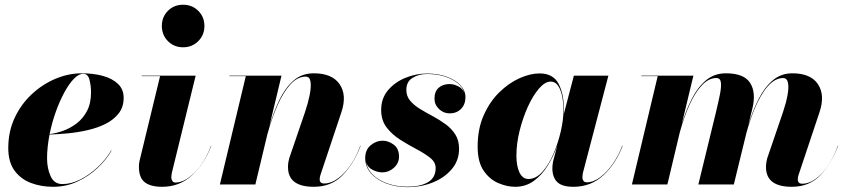

<svg xmlns="http://www.w3.org/2000/svg" viewBox="-20 -780 3584 812"><path d="M179 -110.5Q179 -68.5 194 -35Q209 -1.5 244 -1.5Q281 -1.5 319.8 -21Q358.5 -40.5 392.8 -72.8Q427 -105 450 -143H452Q429.5 -104.5 392.5 -69.5Q355.5 -34.5 307.5 -12.2Q259.5 10 204 10Q154.5 10 111.5 -6Q68.5 -22 41.8 -58Q15 -94 15 -154Q15 -224 42.2 -282Q69.5 -340 114.8 -382Q160 -424 215 -447Q270 -470 326 -470Q375 -470 415.2 -459Q455.5 -448 479.2 -425Q503 -402 503 -366Q503 -327.5 482 -300.5Q461 -273.5 426.5 -256.2Q392 -239 350.2 -229.5Q308.5 -220 266.5 -216Q224.5 -212 189.5 -211Q184.5 -185.5 181.8 -160Q179 -134.5 179 -110.5ZM332.5 -468Q313 -468 292.2 -446.5Q271.5 -425 251.8 -388.5Q232 -352 215.8 -306.5Q199.5 -261 190 -213Q216.5 -216 246.8 -226.8Q277 -237.5 304 -258Q331 -278.5 348 -310.8Q365 -343 365 -390Q365 -416.5 358.5 -442.2Q352 -468 332.5 -468Z M664.5 -670Q664.5 -708.5 690.2 -734.2Q716 -760 754.5 -760Q792.5 -760 818.5 -734.2Q844.5 -708.5 844.5 -670Q844.5 -632 818.5 -606Q792.5 -580 754.5 -580Q716 -580 690.2 -606Q664.5 -632 664.5 -670ZM873.5 -163Q845 -88 792.5 -39Q740 10 665.5 10Q617 10 592.2 -9.2Q567.5 -28.5 567.5 -75Q567.5 -79 568 -85.8Q568.5 -92.5 569.5 -97L657 -458H579.5V-460H807.5L706.5 -48Q706 -43.5 705.2 -38.8Q704.5 -34 704.5 -30Q704.5 -22 708.8 -15Q713 -8 722.5 -8Q761 -8 803.8 -51Q846.5 -94 872.5 -164Z M1019.5 -458H950.5V-460H1170.5L1119 -245Q1137.5 -307.5 1162.2 -358.5Q1187 -409.5 1222 -439.8Q1257 -470 1307 -470Q1384.5 -470 1416.2 -424Q1448 -378 1424 -306L1335 -39.5Q1332 -30.5 1332 -21.5Q1332 -4 1351 -4Q1392.5 -4 1435 -48Q1477.5 -92 1503.5 -163.5L1505 -163Q1476.5 -88 1429 -39Q1381.5 10 1307 10Q1198 10 1198 -73.5Q1198 -85 1199.5 -94Q1201 -103 1203 -110L1270 -306Q1283 -344.5 1289.8 -378.8Q1296.5 -413 1293.2 -434.5Q1290 -456 1273 -456Q1238 -456 1208 -423Q1178 -390 1153.5 -334.5Q1129 -279 1110.5 -211L1060 0H910Z M1921.5 -151Q1921.5 -101 1890.5 -64.5Q1859.5 -28 1810 -8.2Q1760.5 11.5 1704.5 11.5Q1655 11.5 1614 -4Q1573 -19.5 1548.8 -47.2Q1524.5 -75 1524.5 -111Q1524.5 -146.5 1547.8 -165.8Q1571 -185 1598.5 -185Q1622 -185 1644.8 -168.5Q1667.5 -152 1667.5 -117.5Q1667.5 -90 1646 -70.5Q1624.5 -51 1597.5 -51Q1577 -51 1556 -61.5Q1535 -72 1528 -94Q1537 -47.5 1586.5 -19Q1636 9.5 1704.5 9.5Q1757.5 9.5 1790 -9.5Q1822.5 -28.5 1822.5 -69.5Q1822.5 -94 1799.2 -112.5Q1776 -131 1741.8 -149Q1707.5 -167 1673 -188.8Q1638.5 -210.5 1615.2 -240.8Q1592 -271 1592 -315Q1592 -364.5 1621.5 -399Q1651 -433.5 1695.5 -451.2Q1740 -469 1785.5 -469Q1832 -469 1868.8 -455.8Q1905.5 -442.5 1927 -419.8Q1948.5 -397 1948.5 -369Q1948.5 -338.5 1929.8 -319.5Q1911 -300.5 1881.5 -300.5Q1856 -300.5 1836.8 -318.8Q1817.5 -337 1817.5 -363Q1817.5 -393 1835.2 -408.8Q1853 -424.5 1881.5 -424.5Q1899 -424.5 1917.5 -415.2Q1936 -406 1943.5 -388.5Q1933 -422.5 1889.5 -444.8Q1846 -467 1785.5 -467Q1751 -467 1724.8 -450.8Q1698.5 -434.5 1698.5 -400Q1698.5 -373.5 1714.5 -354.2Q1730.5 -335 1756 -319.5Q1781.5 -304 1810 -288.8Q1838.5 -273.5 1864 -255Q1889.5 -236.5 1905.5 -211.5Q1921.5 -186.5 1921.5 -151Z M2365 -314Q2365 -306 2364.5 -298L2407 -460H2553L2445 -48Q2444.5 -43.5 2443.8 -38.8Q2443 -34 2443 -30Q2443 -21.5 2447.5 -15.2Q2452 -9 2461.5 -9Q2490 -9 2518.8 -30.8Q2547.5 -52.5 2572 -87.8Q2596.5 -123 2611.5 -164L2613 -163Q2584.5 -88 2532 -39Q2479.5 10 2405 10Q2356.5 10 2336.2 -10.5Q2316 -31 2316 -69Q2316 -73 2316.8 -82Q2317.5 -91 2319 -97L2337.5 -166.5Q2322 -121 2297.2 -80.8Q2272.5 -40.5 2238 -15.2Q2203.5 10 2159 10Q2124.5 10 2087.8 -5.5Q2051 -21 2025.5 -58Q2000 -95 2000 -160Q2000 -235 2025.8 -292.8Q2051.5 -350.5 2091.8 -389.8Q2132 -429 2177.2 -449.2Q2222.5 -469.5 2262 -469.5Q2319 -469.5 2342 -426.2Q2365 -383 2365 -314ZM2363 -314Q2363 -344.5 2357.5 -372.2Q2352 -400 2340.2 -417.5Q2328.5 -435 2309 -435Q2285 -435 2259.5 -405.5Q2234 -376 2212.5 -328.8Q2191 -281.5 2177.5 -227Q2164 -172.5 2164 -122Q2164 -77 2177.2 -50Q2190.5 -23 2215 -23Q2246 -23 2273 -52.5Q2300 -82 2320 -128Q2340 -174 2351.5 -223.8Q2363 -273.5 2363 -314Z M3083.5 0H2933.5L3008.5 -308Q3018 -347.5 3024.5 -379.8Q3031 -412 3028.8 -431Q3026.5 -450 3009.5 -450Q2977.5 -450 2949 -420Q2920.5 -390 2896.8 -338.2Q2873 -286.5 2855 -220.5L2802.5 0H2652.5L2761.5 -458H2692.5V-460H2912.5L2863.5 -256Q2881.5 -314.5 2906.5 -363.2Q2931.5 -412 2966.5 -441Q3001.5 -470 3049.5 -470Q3127 -470 3152.8 -428.8Q3178.5 -387.5 3161.5 -319L3145 -252.5Q3163.5 -312 3188.5 -361.5Q3213.5 -411 3248.5 -440.5Q3283.5 -470 3331 -470Q3408.5 -470 3439.2 -424Q3470 -378 3446 -306L3357 -39.5Q3354 -30.5 3354 -21.5Q3354 -3 3373 -3Q3414.5 -3 3456 -47.2Q3497.5 -91.5 3523.5 -164L3524.5 -163Q3496 -88 3449.5 -39Q3403 10 3328.5 10Q3219.5 10 3219.5 -73.5Q3219.5 -85 3221.2 -94Q3223 -103 3224.5 -110L3291.5 -306Q3304.5 -344.5 3310.5 -377.2Q3316.5 -410 3312.5 -430Q3308.5 -450 3291.5 -450Q3246.5 -450 3206.2 -387.2Q3166 -324.5 3136.5 -217Z"/></svg>

Font: Bodoni* 96
Style: Bold Italic
Weight: 700
Italic angle: -13°
Version: Version 2.2